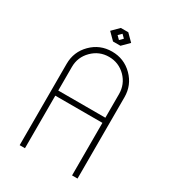

<svg xmlns="http://www.w3.org/2000/svg" viewBox="-192 -901 905 1006"><g transform="rotate(30 261.0 -398.5)"><path d="M284 -715H239L198 -756L239 -797H284L325 -756ZM262 -737 281 -756 262 -775 243 -756ZM386 -616Q437 -565 437 -492V0H404V-318H119V0H87V-492Q87 -565 138 -616Q189 -667 262 -667Q335 -667 386 -616ZM404 -492Q404 -551 363 -593Q321 -635 262 -635Q203 -635 161 -593Q119 -551 119 -492V-349H404Z"/></g></svg>

Font: Zector
Style: Regular
Weight: 400
Designer: GGBot
Version: 0.72